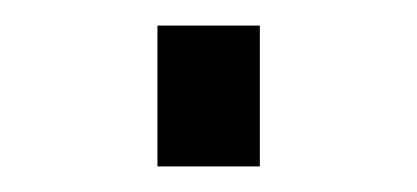

<svg xmlns="http://www.w3.org/2000/svg" viewBox="-20 -343 326 150"><path d="M103 -213H183V-323H103Z"/></svg>

Font: Plus Jakarta Sans
Style: Regular
Weight: 400
Designer: Gumpita Rahayu
Foundry: Tokotype
Version: Version 2.004; ttfautohint (v1.8.3)